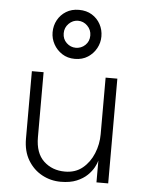

<svg xmlns="http://www.w3.org/2000/svg" viewBox="-56 -856 697 913"><g transform="rotate(5 292.0 -399.0)"><path d="M494 -500V0H438V-104Q435 -91 424.5 -71.5Q414 -52 394.5 -33Q375 -14 344 -1Q313 12 268 12Q220 12 178.5 -10.5Q137 -33 111.5 -75.5Q86 -118 86 -178V-500H142V-190Q142 -114 182.5 -76Q223 -38 284 -38Q334 -38 368 -66Q402 -94 420 -138Q438 -182 438 -230V-500ZM284 -576Q249 -576 223 -593Q197 -610 182.5 -636.5Q168 -663 168 -693Q168 -725 182.5 -751.5Q197 -778 223 -794Q249 -810 284 -810Q320 -810 346 -794Q372 -778 386.5 -751.5Q401 -725 401 -693Q401 -663 386.5 -636.5Q372 -610 346 -593Q320 -576 284 -576ZM284 -629Q310 -629 329 -647Q348 -665 348 -693Q348 -720 329 -739Q310 -758 284 -758Q259 -758 240 -739Q221 -720 221 -693Q221 -665 240 -647Q259 -629 284 -629Z"/></g></svg>

Font: Inclusive Sans Light
Style: Regular
Weight: 300
Designer: Olivia King
Foundry: Olivia King
Version: Version 2.004